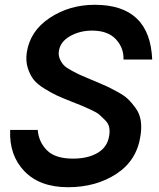

<svg xmlns="http://www.w3.org/2000/svg" viewBox="-20 -780 670 810"><path d="M22.9 -231.9H139.2Q143.1 -181.2 178 -146Q212.9 -110.8 288.1 -110.8Q351.1 -110.8 392.6 -135.5Q434.1 -160.2 440.9 -209Q443.8 -228 440.4 -243.9Q437 -259.8 422.6 -273.9Q408.2 -288.1 398.7 -296.6Q389.2 -305.2 361.1 -318.1Q333 -331.1 324 -334.5Q314.9 -337.9 279.8 -352.1Q241.7 -367.2 220 -377.2Q198.2 -387.2 167.7 -406Q137.2 -424.8 122.1 -443.8Q106.9 -462.9 97.4 -492.4Q87.9 -522 92.8 -557.1Q106 -648.9 189.5 -704.3Q272.9 -759.8 379.9 -759.8Q612.8 -759.8 622.1 -528.8H501Q502.9 -577.6 469 -614.3Q435.1 -650.9 368.2 -650.9Q316.4 -650.9 274.7 -627Q232.9 -603 228 -562Q226.1 -544.9 233.2 -529.5Q240.2 -514.2 250 -504.2Q259.8 -494.1 283 -481.7Q306.2 -469.2 320.1 -463.1Q334 -457 365.2 -443.8Q369.1 -441.9 377 -439Q411.1 -424.8 429 -416.5Q446.8 -408.2 476.3 -392.1Q505.9 -376 521.5 -360.6Q537.1 -345.2 553 -323Q568.8 -300.8 573.5 -272.5Q578.1 -244.1 573.2 -210.9Q559.1 -105 472.7 -47.6Q386.2 9.8 267.1 9.8Q147.9 9.8 83 -57.6Q18.1 -125 22.9 -231.9Z"/></svg>

Font: Oakes Grotesk
Style: SemiBold Italic
Weight: 600
Designer: Samuel Oakes
Foundry: Samuel Oakes
Version: Version 1.0 | wf-rip DC20170320